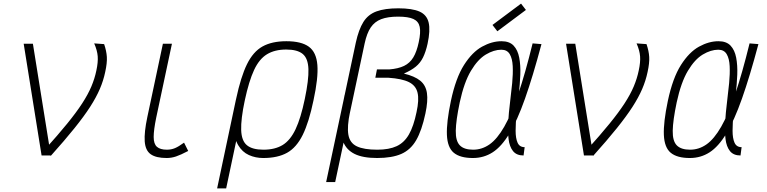

<svg xmlns="http://www.w3.org/2000/svg" viewBox="-20 -860 4240 1062"><path d="M210 0 111 -618H162L260 -7L259 0ZM261 2 228 -33Q301 -114 351.5 -176Q402 -238 434.5 -288Q467 -338 485.5 -382Q504 -426 513 -470Q523 -516 520.5 -548.5Q518 -581 501 -620L556 -616Q569 -578 571 -545Q573 -512 562 -462Q552 -414 532 -367.5Q512 -321 478.5 -269Q445 -217 392 -151Q339 -85 261 2Z M902 14Q843 14 813.5 -7Q784 -28 780.5 -78Q777 -128 795 -213L881 -618H931L844 -209Q830 -141 830 -102.5Q830 -64 848 -48Q866 -32 903 -32Q927 -32 947.5 -40.5Q968 -49 998 -71L1021 -25Q979 -3 953.5 5.5Q928 14 902 14Z M1436 14Q1393 14 1356.5 -2.5Q1320 -19 1297.5 -57Q1275 -95 1270.5 -157.5Q1266 -220 1286 -313Q1312 -435 1346 -504.5Q1380 -574 1432 -603Q1484 -632 1564 -632Q1647 -632 1688.5 -601.5Q1730 -571 1735.5 -500Q1741 -429 1714 -305Q1689 -184 1654.5 -114Q1620 -44 1568 -15Q1516 14 1436 14ZM1181 182 1285 -309H1335L1231 182ZM1437 -32Q1501 -32 1543.5 -58Q1586 -84 1615 -145.5Q1644 -207 1666 -313Q1688 -418 1686 -477.5Q1684 -537 1654.5 -561.5Q1625 -586 1563 -586Q1500 -586 1457 -560Q1414 -534 1385.5 -473Q1357 -412 1334 -305Q1312 -201 1314 -141Q1316 -81 1346 -56.5Q1376 -32 1437 -32Z M1784 147 1948 -624Q1964 -697 1990 -738.5Q2016 -780 2062.5 -797Q2109 -814 2183 -814Q2260 -814 2300.5 -796Q2341 -778 2351 -735Q2361 -692 2345 -618Q2335 -573 2320 -542.5Q2305 -512 2280 -491.5Q2255 -471 2214 -453Q2273 -439 2304 -414Q2335 -389 2341.5 -345.5Q2348 -302 2333 -232Q2313 -138 2282 -84.5Q2251 -31 2199.5 -8.5Q2148 14 2066 14Q1987 14 1941.5 -8.5Q1896 -31 1878.5 -75.5Q1861 -120 1864.5 -185Q1868 -250 1886 -334L1916 -240Q1899 -160 1907 -114.5Q1915 -69 1954 -50.5Q1993 -32 2067 -32Q2132 -32 2174 -51.5Q2216 -71 2242 -116.5Q2268 -162 2284 -240Q2299 -308 2289.5 -347.5Q2280 -387 2241.5 -406Q2203 -425 2128 -430H2056L2065 -476H2133Q2183 -480 2215 -495.5Q2247 -511 2266 -542.5Q2285 -574 2296 -626Q2308 -681 2301.5 -711.5Q2295 -742 2266.5 -755Q2238 -768 2182 -768Q2125 -768 2088.5 -754Q2052 -740 2030.5 -708Q2009 -676 1997 -620L1834 147Z M2882 -46 2876 0Q2837 0 2817.5 -24.5Q2798 -49 2793 -91Q2788 -133 2791 -185Q2794 -237 2801 -292.5Q2808 -348 2813 -400Q2818 -452 2816 -494Q2814 -536 2799.5 -560.5Q2785 -585 2753 -585Q2712 -585 2667.5 -558.5Q2623 -532 2585 -468.5Q2547 -405 2523 -294Q2502 -194 2501 -137Q2500 -80 2523.5 -56Q2547 -32 2597 -32Q2646 -32 2688 -61.5Q2730 -91 2769 -159Q2808 -227 2846.5 -340Q2885 -453 2926 -620L2975 -616Q2927 -436 2884 -314.5Q2841 -193 2797.5 -121Q2754 -49 2705 -17.5Q2656 14 2596 14Q2525 14 2490 -15Q2455 -44 2452 -113.5Q2449 -183 2474 -302Q2501 -429 2546.5 -500.5Q2592 -572 2646.5 -602Q2701 -632 2754 -632Q2798 -632 2821 -607.5Q2844 -583 2852 -541Q2860 -499 2858 -447Q2856 -395 2849.5 -339Q2843 -283 2837.5 -231Q2832 -179 2832 -137Q2832 -95 2843 -70.5Q2854 -46 2882 -46ZM2731 -687 2704 -722 2862 -840 2889 -805Z M3210 0 3111 -618H3162L3260 -7L3259 0ZM3261 2 3228 -33Q3301 -114 3351.5 -176Q3402 -238 3434.5 -288Q3467 -338 3485.5 -382Q3504 -426 3513 -470Q3523 -516 3520.5 -548.5Q3518 -581 3501 -620L3556 -616Q3569 -578 3571 -545Q3573 -512 3562 -462Q3552 -414 3532 -367.5Q3512 -321 3478.5 -269Q3445 -217 3392 -151Q3339 -85 3261 2Z M4082 -46 4076 0Q4037 0 4017.5 -24.5Q3998 -49 3993 -91Q3988 -133 3991 -185Q3994 -237 4001 -292.5Q4008 -348 4013 -400Q4018 -452 4016 -494Q4014 -536 3999.5 -560.5Q3985 -585 3953 -585Q3912 -585 3867.5 -558.5Q3823 -532 3785 -468.5Q3747 -405 3723 -294Q3702 -194 3701 -137Q3700 -80 3723.5 -56Q3747 -32 3797 -32Q3846 -32 3888 -61.5Q3930 -91 3969 -159Q4008 -227 4046.5 -340Q4085 -453 4126 -620L4175 -616Q4127 -436 4084 -314.5Q4041 -193 3997.5 -121Q3954 -49 3905 -17.5Q3856 14 3796 14Q3725 14 3690 -15Q3655 -44 3652 -113.5Q3649 -183 3674 -302Q3701 -429 3746.5 -500.5Q3792 -572 3846.5 -602Q3901 -632 3954 -632Q3998 -632 4021 -607.5Q4044 -583 4052 -541Q4060 -499 4058 -447Q4056 -395 4049.5 -339Q4043 -283 4037.5 -231Q4032 -179 4032 -137Q4032 -95 4043 -70.5Q4054 -46 4082 -46Z"/></svg>

Font: Victor Mono Thin
Style: Italic
Weight: 100
Italic angle: -12°
Monospace: yes
Designer: Rune Bjørnerås
Version: Version 1.561;gftools[0.9.30]